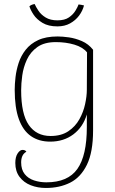

<svg xmlns="http://www.w3.org/2000/svg" viewBox="-20 -693 569 953"><path d="M208 240Q167 240 132.5 226.5Q98 213 77 185Q56 157 56 116Q56 86 67.5 68.5Q79 51 92 51Q105 51 111 60Q97 68 91 81.5Q85 95 85 113Q85 149 102.5 171Q120 193 149 202.5Q178 212 210 212Q317 212 364 145.5Q411 79 411 -62Q411 -76 411 -92Q411 -108 411 -125Q392 -62 344 -26Q296 10 229 10Q173 10 133.5 -17.5Q94 -45 73.5 -102Q53 -159 53 -247Q53 -275 57 -310Q61 -345 72.5 -380.5Q84 -416 107.5 -446Q131 -476 169.5 -494Q208 -512 266 -512Q290 -512 322 -507.5Q354 -503 386.5 -489Q419 -475 442 -446V-46Q442 62 411.5 124.5Q381 187 328.5 213.5Q276 240 208 240ZM231 -18Q284 -18 319 -41.5Q354 -65 374 -101Q394 -137 402.5 -176.5Q411 -216 411 -247L412 -433Q391 -459 349 -471.5Q307 -484 257 -484Q200 -484 165.5 -459.5Q131 -435 113.5 -397Q96 -359 90.5 -318.5Q85 -278 85 -245Q85 -127 123 -72.5Q161 -18 231 -18ZM265 -592Q301 -592 322 -606.5Q343 -621 354.5 -640Q366 -659 370 -671Q377 -670 383.5 -669Q390 -668 397 -666Q390 -639 372.5 -615.5Q355 -592 328 -577Q301 -562 265 -562Q220 -562 191 -579.5Q162 -597 146.5 -620.5Q131 -644 126 -662Q132 -667 138.5 -669.5Q145 -672 152 -673Q158 -659 171 -639.5Q184 -620 207 -606Q230 -592 265 -592Z"/></svg>

Font: Arima Thin
Style: Regular
Weight: 100
Designer: Joana Correia and Natanael Gama
Foundry: NDISCOVER
Version: Version 1.101;gftools[0.9.23]